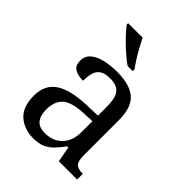

<svg xmlns="http://www.w3.org/2000/svg" viewBox="-220 -880 1003 1003"><g transform="rotate(45 281.5 -378.0)"><path d="M205 10Q138 10 94 -29Q50 -68 50 -150Q50 -230 106.5 -268Q163 -306 278 -310L361 -313V-373Q361 -409 355 -436.5Q349 -464 329 -480Q309 -496 268 -496Q230 -496 210 -482Q190 -468 183.5 -443.5Q177 -419 177 -387Q135 -387 113.5 -401.5Q92 -416 92 -450Q92 -485 116.5 -506Q141 -527 182 -536.5Q223 -546 272 -546Q364 -546 409.5 -507Q455 -468 455 -373V-114Q455 -72 469 -57Q483 -42 517 -42H520V0H385L369 -86H361Q340 -58 320 -36.5Q300 -15 273.5 -2.5Q247 10 205 10ZM228 -52Q289 -52 325 -89.5Q361 -127 361 -191V-272L297 -269Q212 -265 179.5 -234.5Q147 -204 147 -145Q147 -52 228 -52ZM287 -606Q267 -620 244 -639.5Q221 -659 198.5 -681Q176 -703 158 -723Q140 -743 131 -756V-766H238Q249 -744 263.5 -717Q278 -690 294.5 -664Q311 -638 325 -619V-606Z"/></g></svg>

Font: Noto Serif Vithkuqi
Style: Regular
Weight: 400
Version: Version 1.005